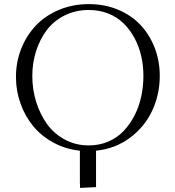

<svg xmlns="http://www.w3.org/2000/svg" viewBox="-20 -731 856 940"><path d="M58.1 -354Q58.1 -427.2 84 -492.7Q109.9 -558.1 156 -606.4Q202.1 -654.8 269.3 -682.9Q336.4 -710.9 415 -710.9Q493.2 -710.9 559.1 -683.1Q625 -655.3 669.2 -607.4Q713.4 -559.6 737.8 -495.6Q762.2 -431.6 762.2 -359.9Q762.2 -267.6 724.4 -187.7Q686.5 -107.9 614.5 -55.2Q542.5 -2.4 450.2 6.8V185.1L372.1 189L371.1 163.1V6.8Q301.3 -0.5 242.2 -32.5Q183.1 -64.5 143.1 -112.8Q103 -161.1 80.6 -223.6Q58.1 -286.1 58.1 -354ZM138.2 -358.9Q138.2 -293.5 156.7 -233.2Q175.3 -172.9 209.5 -124.8Q243.7 -76.7 297.1 -47.9Q350.6 -19 415 -19Q466.3 -19 510.5 -38.1Q554.7 -57.1 585.7 -90.1Q616.7 -123 638.9 -166.5Q661.1 -210 671.6 -259Q682.1 -308.1 682.1 -359.9Q682.1 -409.7 671.4 -456.5Q660.6 -503.4 638.7 -544.4Q616.7 -585.4 585.4 -616.2Q554.2 -647 510.5 -664.6Q466.8 -682.1 415 -682.1Q349.6 -682.1 296.1 -655.3Q242.7 -628.4 208.7 -583.3Q174.8 -538.1 156.5 -480.5Q138.2 -422.9 138.2 -358.9Z"/></svg>

Font: Dehuti
Style: Book
Weight: 400
Version: Version 1.2